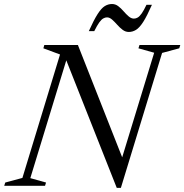

<svg xmlns="http://www.w3.org/2000/svg" viewBox="-42 -904 896 934"><path d="M560.5 -118 543 -108 708 -647.5 631.5 -669 636.5 -685H835L830 -669L746.5 -646.5L546 10H526L271 -634.5L287.5 -633.5L105.5 -37.5L182 -16L177 0H-21.5L-16.5 -16L67 -38.5L250 -639L169 -669L173.5 -685H337ZM697 -880.5Q673 -826 654.8 -797.5Q636.5 -769 619.8 -758.8Q603 -748.5 584.5 -748.5Q568.5 -748.5 554.5 -759Q540.5 -769.5 528 -783.8Q515.5 -798 503.2 -808.8Q491 -819.5 478.5 -819.5Q469.5 -819.5 460.2 -814.2Q451 -809 440.8 -794.8Q430.5 -780.5 416.5 -752.5H390Q414.5 -807 432.8 -835.5Q451 -864 467.5 -874.2Q484 -884.5 503 -884.5Q519.5 -884.5 533.2 -874Q547 -863.5 559.2 -849.2Q571.5 -835 584 -824.2Q596.5 -813.5 609.5 -813.5Q619 -813.5 628 -818.8Q637 -824 647.2 -838.5Q657.5 -853 670.5 -880.5Z"/></svg>

Font: Newsreader 36pt
Style: Italic
Weight: 400
Italic angle: -17°
Designer: Hugues Gentile
Foundry: Production Type
Version: Version 1.003